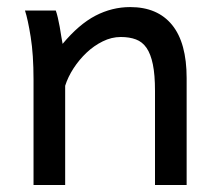

<svg xmlns="http://www.w3.org/2000/svg" viewBox="-20 -528 619 548"><path d="M422.4 0V-268.6Q422.4 -314.5 416.3 -344.2Q410.2 -374 398.2 -391.4Q386.2 -408.7 367.9 -415.5Q349.6 -422.4 324.7 -422.4Q298.3 -422.4 273.2 -409.9Q248 -397.5 227.1 -377.7Q206.1 -357.9 189.9 -333Q173.8 -308.1 166 -283.2V0H75.7V-300.3Q75.7 -372.6 67.6 -422.6Q59.6 -472.7 51.3 -498H139.2Q142.1 -490.2 145 -477.8Q147.9 -465.3 150.4 -451.7Q152.8 -438 154.8 -424.8L158.7 -402.8Q205.1 -458.5 252.4 -483.2Q299.8 -507.8 351.6 -507.8Q429.7 -507.8 471.2 -456.8Q512.7 -405.8 512.7 -305.2V0Z"/></svg>

Font: Andika Am
Style: Regular
Weight: 400
Designer: Victor Gaultney, Annie Olsen, Julie Remington, Don Collingsworth, Eric Hays, Becca Hirsbrunner
Foundry: SIL International
Version: Version 5.000